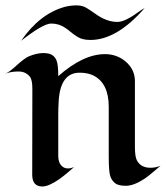

<svg xmlns="http://www.w3.org/2000/svg" viewBox="-25 -672 607 702"><path d="M92.8 -33.2 93.3 -347.2Q93.3 -379.9 84.5 -391.1Q69.3 -410.6 42.5 -410.6Q15.6 -410.6 -5.4 -402.8Q7.3 -407.7 27.8 -425.8Q65.4 -460.4 81.1 -466.3Q110.4 -478 132.6 -478Q154.8 -478 165.8 -470.7Q176.8 -463.4 181.6 -451.2Q188 -436 188 -393.6Q279.3 -474.1 358.9 -474.1Q402.3 -474.1 434.6 -446.8Q468.3 -417.5 468.3 -375.5V-134.3Q468.3 -98.1 476.1 -84.5Q490.7 -58.6 524.9 -58.6Q544.4 -58.6 562 -65.9Q518.6 -28.3 502 -17.6Q463.9 7.3 435.3 7.3Q406.7 7.3 394.8 -2.9Q382.8 -13.2 377.9 -28.8Q372.6 -45.9 372.6 -98.6V-281.2Q372.6 -368.7 315.4 -396.5Q294.9 -406.2 266.1 -406.2Q195.3 -406.2 189.5 -301.3Q188 -274.9 188 -253.9V-103Q188 -71.8 207 -60.5Q213.9 -56.2 224.1 -56.2Q234.4 -56.2 245.6 -61Q235.4 -52.2 221.2 -40Q207 -27.8 191.4 -16.6Q152.8 9.8 129.9 9.8Q92.8 9.8 92.8 -33.2ZM503.9 -642.6Q402.3 -525.9 305.7 -525.9Q275.9 -525.9 258.5 -537.1Q241.2 -548.3 232.4 -555.9Q223.6 -563.5 213.4 -570.3Q190.9 -585.9 162.1 -585.9Q132.8 -585.9 52.2 -522.9Q120.6 -622.1 212.4 -647Q233.4 -652.3 254.9 -652.3Q276.4 -652.3 291.7 -642.8Q307.1 -633.3 322.8 -622.1Q364.7 -591.8 403.8 -591.8Q431.6 -591.8 480 -627.4Q492.2 -636.2 503.9 -642.6Z"/></svg>

Font: Fondamento
Style: Regular
Weight: 400
Version: Version 1.000